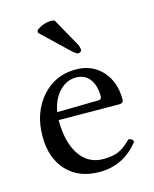

<svg xmlns="http://www.w3.org/2000/svg" viewBox="-104 -734 655 815"><g transform="rotate(-15 223.5 -326.5)"><path d="M124 -282.2 305.2 -285.2Q319.8 -285.2 319.8 -298.8Q319.8 -348.1 298.1 -376Q276.4 -403.8 238.8 -403.8Q196.3 -403.8 164.8 -370.1Q133.3 -336.4 124 -282.2ZM386.2 -92.8Q402.8 -91.3 407.2 -77.1Q339.8 9.8 232.9 9.8Q142.6 9.8 89.8 -46.4Q37.1 -102.5 37.1 -198.2Q37.1 -301.8 95.9 -369.4Q154.8 -437 246.1 -437Q317.4 -437 361.6 -388.7Q405.8 -340.3 405.8 -263.2Q405.8 -246.1 387.2 -246.1L121.1 -248Q121.1 -150.4 158.7 -94.7Q196.3 -39.1 262.2 -39.1Q302.7 -39.1 329.6 -50.5Q356.4 -62 386.2 -92.8ZM213.9 -661.1 284.2 -535.2Q290 -523.4 290 -511.2Q290 -507.3 285.4 -503.7Q280.8 -500 274.9 -500Q267.6 -500 246.1 -520L131.8 -628.9L133.8 -640.1Q164.6 -663.1 199.2 -663.1Q206.1 -663.1 213.9 -661.1Z"/></g></svg>

Font: Common Serif
Style: Regular
Weight: 400
Designer: Philipp H. Poll, Khaled Hosny
Foundry: Stefan Peev, Context Ltd.
Version: Version 1.026